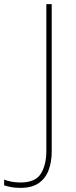

<svg xmlns="http://www.w3.org/2000/svg" viewBox="-118 -734 369 928"><path d="M-19 174Q-47 174 -66 170Q-85 166 -98 162V134Q-84 140 -63 144Q-42 148 -19 148Q53 148 79.5 105.5Q106 63 106 -5V-714H132V-2Q132 47 117.5 87Q103 127 70 150.5Q37 174 -19 174Z"/></svg>

Font: Noto Sans Hebrew Thin Thin
Style: Regular
Weight: 250
Version: Version 3.001